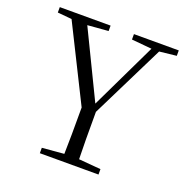

<svg xmlns="http://www.w3.org/2000/svg" viewBox="-129 -846 942 966"><g transform="rotate(20 342.0 -362.5)"><path d="M426 -696 534 -686 363 -330 190 -687 301 -696V-725H29V-696L105 -689L305 -288C305 -166 305 -111 303 -39L186 -29V0H500V-29L382 -39C380 -112 380 -167 380 -292L575 -686L666 -696V-725H426Z"/></g></svg>

Font: Noto Serif TC Light
Style: Regular
Weight: 300
Designer: Ryoko NISHIZUKA 西塚涼子 (kana & ideographs); Frank Grießhammer (Latin, Greek & Cyrillic); Wenlong ZHANG 张文龙 (bopomofo); San
Foundry: Adobe
Version: Version 2.001;hotconv 1.1.0;makeotfexe 2.6.0